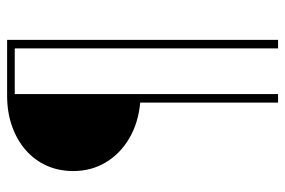

<svg xmlns="http://www.w3.org/2000/svg" viewBox="-156 -552 832 561"><g transform="rotate(-90 260.5 -271.0)"><path d="M241.7 125V-277.8Q182.6 -283.3 137.5 -309.7Q92.4 -336.1 67 -378.5Q41.7 -420.8 41.7 -473.6Q41.7 -516 57.6 -551.4Q73.6 -586.8 103.1 -612.5Q132.6 -638.2 172.9 -652.4Q213.2 -666.7 261.8 -666.7H425V125H400V-644.4H266.7V125Z"/></g></svg>

Font: Afacad Flux Thin
Style: Regular
Weight: 250
Designer: Kristian Moeller
Foundry: Dicotype
Version: Version 1.100